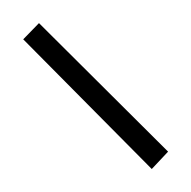

<svg xmlns="http://www.w3.org/2000/svg" viewBox="-132 -710 166 167"><path d="M-98.1 -689.9 14.2 -578.1 0 -563 -111.8 -675.8Z"/></svg>

Font: Genome Thin
Style: Regular
Weight: 250
Designer: Alfredo Marco Pradil
Version: Version 1.001